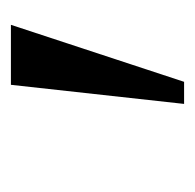

<svg xmlns="http://www.w3.org/2000/svg" viewBox="-23 -842 358 352"><g transform="rotate(-90 156.0 -666.0)"><path d="M286.5 -825 182 -507.5H141.5L176.5 -825Z"/></g></svg>

Font: Merriweather 48pt
Style: Italic
Weight: 400
Italic angle: -7.8°
Version: Version 2.101